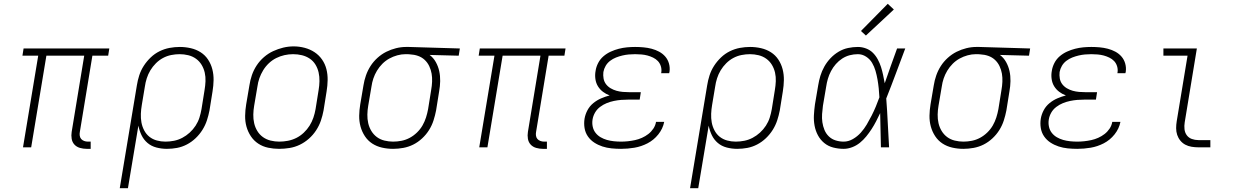

<svg xmlns="http://www.w3.org/2000/svg" viewBox="-20 -775 6490 1010"><path d="M436 8Q418 8 400.5 3Q383 -2 371.5 -14.5Q360 -27 357 -45Q354 -63 357 -81L423 -482H224L144 0H101L181 -482H98L104 -520H555L549 -482H466L400 -81Q398 -71 399.5 -61Q401 -51 407 -44Q413 -37 422.5 -33.5Q432 -30 442 -30H457V8Z M610 215 700 -326Q704 -352 712.5 -378.5Q721 -405 736.5 -429Q752 -453 773 -473Q794 -493 819.5 -505.5Q845 -518 872 -523Q899 -528 926 -528Q955 -528 983.5 -521.5Q1012 -515 1035.5 -500Q1059 -485 1074.5 -461.5Q1090 -438 1097 -410.5Q1104 -383 1103.5 -353.5Q1103 -324 1098 -294L1082 -194Q1077 -168 1068.5 -142Q1060 -116 1045 -92Q1030 -68 1009 -48Q988 -28 963 -15Q938 -2 911.5 3Q885 8 858 8Q830 8 803 1Q776 -6 756 -23Q736 -40 724.5 -64Q713 -88 708 -114L653 215ZM850 -30Q873 -30 895.5 -34.5Q918 -39 939 -50Q960 -61 978 -77.5Q996 -94 1009 -114Q1022 -134 1029 -156Q1036 -178 1040 -201L1056 -301Q1060 -324 1061 -347.5Q1062 -371 1057 -393Q1052 -415 1040.5 -434Q1029 -453 1011 -466Q993 -479 970.5 -484.5Q948 -490 925 -490Q903 -490 880.5 -485.5Q858 -481 837.5 -470Q817 -459 800 -442Q783 -425 771 -405Q759 -385 752 -363Q745 -341 742 -319L726 -223Q722 -200 721 -176.5Q720 -153 724 -131Q728 -109 738.5 -89Q749 -69 766 -55.5Q783 -42 805 -36Q827 -30 850 -30Z M1448 8Q1419 8 1390.5 2Q1362 -4 1338.5 -19.5Q1315 -35 1299.5 -58.5Q1284 -82 1276.5 -109Q1269 -136 1269.5 -166Q1270 -196 1275 -226L1292 -326Q1296 -353 1305 -379.5Q1314 -406 1330 -430.5Q1346 -455 1368.5 -474.5Q1391 -494 1417 -506Q1443 -518 1470 -524.5Q1497 -531 1525 -531Q1554 -531 1582.5 -523.5Q1611 -516 1634.5 -500.5Q1658 -485 1674 -462Q1690 -439 1697 -411.5Q1704 -384 1703.5 -354Q1703 -324 1698 -294L1682 -194Q1677 -167 1668 -140.5Q1659 -114 1643 -89.5Q1627 -65 1605 -45.5Q1583 -26 1557 -13.5Q1531 -1 1503 3.5Q1475 8 1448 8ZM1449 -30Q1472 -30 1495 -34.5Q1518 -39 1539 -49.5Q1560 -60 1578 -77Q1596 -94 1608.5 -114Q1621 -134 1628.5 -156Q1636 -178 1640 -201L1656 -301Q1660 -324 1660.5 -348Q1661 -372 1656 -394Q1651 -416 1639.5 -435Q1628 -454 1609.5 -466.5Q1591 -479 1568.5 -484.5Q1546 -490 1522 -490Q1499 -490 1476.5 -485Q1454 -480 1433 -469.5Q1412 -459 1394.5 -442.5Q1377 -426 1364.5 -405.5Q1352 -385 1344.5 -363.5Q1337 -342 1334 -319L1317 -219Q1313 -196 1312.5 -172.5Q1312 -149 1317 -127Q1322 -105 1333.5 -86Q1345 -67 1363 -54Q1381 -41 1403.5 -35.5Q1426 -30 1449 -30Z M2048 8Q2018 8 1989.5 1.5Q1961 -5 1938 -20Q1915 -35 1899.5 -58.5Q1884 -82 1876.5 -109.5Q1869 -137 1869.5 -166.5Q1870 -196 1875 -226L1892 -326Q1896 -352 1905 -378Q1914 -404 1929 -427.5Q1944 -451 1965.5 -470.5Q1987 -490 2012 -502.5Q2037 -515 2063.5 -521.5Q2090 -528 2116 -528Q2120 -528 2123.5 -528Q2127 -528 2131 -528L2399 -520L2393 -482L2240 -486Q2260 -471 2272.5 -448.5Q2285 -426 2290.5 -401Q2296 -376 2295.5 -348.5Q2295 -321 2290 -294L2274 -194Q2269 -168 2260.5 -141.5Q2252 -115 2237 -91Q2222 -67 2200.5 -47Q2179 -27 2154 -14.5Q2129 -2 2101.5 3Q2074 8 2048 8ZM2048 -30Q2070 -30 2092.5 -34.5Q2115 -39 2135.5 -50Q2156 -61 2173.5 -78Q2191 -95 2202.5 -115Q2214 -135 2221 -157Q2228 -179 2232 -201L2248 -301Q2252 -323 2253 -345Q2254 -367 2250.5 -387.5Q2247 -408 2238 -427Q2229 -446 2214 -460Q2199 -474 2179 -481Q2159 -488 2137 -489L2125 -490Q2122 -490 2119 -490Q2116 -490 2113 -490Q2092 -490 2070 -484Q2048 -478 2028 -467Q2008 -456 1991.5 -439.5Q1975 -423 1963 -403Q1951 -383 1944 -362Q1937 -341 1934 -319L1917 -219Q1913 -196 1912.5 -172.5Q1912 -149 1917 -127Q1922 -105 1933.5 -86Q1945 -67 1962.5 -54Q1980 -41 2002.5 -35.5Q2025 -30 2048 -30Z M2836 8Q2818 8 2800.5 3Q2783 -2 2771.5 -14.5Q2760 -27 2757 -45Q2754 -63 2757 -81L2823 -482H2624L2544 0H2501L2581 -482H2498L2504 -520H2955L2949 -482H2866L2800 -81Q2798 -71 2799.5 -61Q2801 -51 2807 -44Q2813 -37 2822.5 -33.5Q2832 -30 2842 -30H2857V8Z M3247 8Q3222 8 3197 5.5Q3172 3 3149 -4.5Q3126 -12 3106 -25Q3086 -38 3072.5 -57.5Q3059 -77 3055 -101.5Q3051 -126 3055 -151Q3059 -174 3070.5 -195.5Q3082 -217 3101 -232.5Q3120 -248 3142 -257.5Q3164 -267 3187 -273Q3168 -280 3152 -292Q3136 -304 3125.5 -321Q3115 -338 3112 -359.5Q3109 -381 3113 -402Q3116 -423 3126.5 -443.5Q3137 -464 3154.5 -479Q3172 -494 3193 -503.5Q3214 -513 3235.5 -518.5Q3257 -524 3278.5 -526Q3300 -528 3321 -528Q3343 -528 3365 -526Q3387 -524 3408 -518.5Q3429 -513 3447.5 -503Q3466 -493 3479.5 -477.5Q3493 -462 3499 -441Q3505 -420 3502 -398Q3501 -396 3501 -394Q3501 -392 3500 -390H3458Q3458 -392 3458.5 -393.5Q3459 -395 3459 -396Q3461 -412 3456 -427.5Q3451 -443 3440.5 -454Q3430 -465 3415.5 -472Q3401 -479 3386 -483Q3371 -487 3354.5 -488.5Q3338 -490 3321 -490Q3304 -490 3287.5 -488.5Q3271 -487 3254 -483Q3237 -479 3220.5 -472.5Q3204 -466 3189.5 -455Q3175 -444 3166 -428.5Q3157 -413 3154 -396Q3152 -379 3155 -362Q3158 -345 3168 -332Q3178 -319 3192.5 -310.5Q3207 -302 3223 -297.5Q3239 -293 3256.5 -291.5Q3274 -290 3292 -290H3351L3345 -251H3285Q3266 -251 3247.5 -249.5Q3229 -248 3209.5 -244Q3190 -240 3171.5 -232.5Q3153 -225 3136.5 -212.5Q3120 -200 3110 -182.5Q3100 -165 3097 -146Q3094 -127 3098 -108.5Q3102 -90 3113 -76Q3124 -62 3139.5 -53Q3155 -44 3172.5 -39Q3190 -34 3209 -32Q3228 -30 3247 -30Q3265 -30 3283.5 -32Q3302 -34 3320.5 -38Q3339 -42 3357 -50Q3375 -58 3390.5 -70Q3406 -82 3417 -98.5Q3428 -115 3431 -134H3474Q3467 -98 3443 -68Q3419 -38 3386 -21Q3353 -4 3317.5 2Q3282 8 3247 8Z M3610 215 3700 -326Q3704 -352 3712.5 -378.5Q3721 -405 3736.5 -429Q3752 -453 3773 -473Q3794 -493 3819.5 -505.5Q3845 -518 3872 -523Q3899 -528 3926 -528Q3955 -528 3983.5 -521.5Q4012 -515 4035.5 -500Q4059 -485 4074.5 -461.5Q4090 -438 4097 -410.5Q4104 -383 4103.5 -353.5Q4103 -324 4098 -294L4082 -194Q4077 -168 4068.5 -142Q4060 -116 4045 -92Q4030 -68 4009 -48Q3988 -28 3963 -15Q3938 -2 3911.5 3Q3885 8 3858 8Q3830 8 3803 1Q3776 -6 3756 -23Q3736 -40 3724.5 -64Q3713 -88 3708 -114L3653 215ZM3850 -30Q3873 -30 3895.5 -34.5Q3918 -39 3939 -50Q3960 -61 3978 -77.5Q3996 -94 4009 -114Q4022 -134 4029 -156Q4036 -178 4040 -201L4056 -301Q4060 -324 4061 -347.5Q4062 -371 4057 -393Q4052 -415 4040.5 -434Q4029 -453 4011 -466Q3993 -479 3970.5 -484.5Q3948 -490 3925 -490Q3903 -490 3880.5 -485.5Q3858 -481 3837.5 -470Q3817 -459 3800 -442Q3783 -425 3771 -405Q3759 -385 3752 -363Q3745 -341 3742 -319L3726 -223Q3722 -200 3721 -176.5Q3720 -153 3724 -131Q3728 -109 3738.5 -89Q3749 -69 3766 -55.5Q3783 -42 3805 -36Q3827 -30 3850 -30Z M4418 8Q4390 8 4363 1Q4336 -6 4315.5 -23Q4295 -40 4282.5 -63.5Q4270 -87 4265 -114Q4260 -141 4261.5 -169Q4263 -197 4267 -226L4284 -326Q4288 -351 4295.5 -376Q4303 -401 4316.5 -425Q4330 -449 4349 -469Q4368 -489 4391.5 -503Q4415 -517 4441 -522.5Q4467 -528 4493 -528Q4515 -528 4536 -520Q4557 -512 4572 -497Q4587 -482 4597.5 -462.5Q4608 -443 4614.5 -422.5Q4621 -402 4625.5 -380.5Q4630 -359 4634 -337Q4650 -383 4666 -428.5Q4682 -474 4699 -520H4742Q4717 -454 4692.5 -388Q4668 -322 4642 -257Q4647 -193 4650 -128.5Q4653 -64 4657 0H4614Q4613 -45 4612 -90Q4611 -135 4610 -180Q4600 -159 4589 -137.5Q4578 -116 4565 -96Q4552 -76 4537 -57.5Q4522 -39 4503.5 -24Q4485 -9 4462.5 -0.5Q4440 8 4418 8ZM4418 -30Q4443 -30 4466.5 -43.5Q4490 -57 4508 -77Q4526 -97 4539.5 -120Q4553 -143 4565 -166.5Q4577 -190 4587 -214Q4597 -238 4606 -263Q4605 -286 4602.5 -310Q4600 -334 4596 -357Q4592 -380 4585.5 -402.5Q4579 -425 4567.5 -444.5Q4556 -464 4536 -477Q4516 -490 4493 -490Q4471 -490 4450 -484.5Q4429 -479 4410.5 -467Q4392 -455 4377 -438Q4362 -421 4351.5 -401Q4341 -381 4335 -360.5Q4329 -340 4326 -319L4309 -219Q4306 -197 4304.5 -175Q4303 -153 4306 -132Q4309 -111 4317 -91.5Q4325 -72 4340 -57.5Q4355 -43 4375.5 -36.5Q4396 -30 4418 -30ZM4535 -588 4509 -612 4650 -755 4682 -725Z M5048 8Q5018 8 4989.5 1.5Q4961 -5 4938 -20Q4915 -35 4899.5 -58.5Q4884 -82 4876.5 -109.5Q4869 -137 4869.5 -166.5Q4870 -196 4875 -226L4892 -326Q4896 -352 4905 -378Q4914 -404 4929 -427.5Q4944 -451 4965.5 -470.5Q4987 -490 5012 -502.5Q5037 -515 5063.5 -521.5Q5090 -528 5116 -528Q5120 -528 5123.5 -528Q5127 -528 5131 -528L5399 -520L5393 -482L5240 -486Q5260 -471 5272.5 -448.5Q5285 -426 5290.5 -401Q5296 -376 5295.5 -348.5Q5295 -321 5290 -294L5274 -194Q5269 -168 5260.5 -141.5Q5252 -115 5237 -91Q5222 -67 5200.5 -47Q5179 -27 5154 -14.5Q5129 -2 5101.5 3Q5074 8 5048 8ZM5048 -30Q5070 -30 5092.5 -34.5Q5115 -39 5135.5 -50Q5156 -61 5173.5 -78Q5191 -95 5202.5 -115Q5214 -135 5221 -157Q5228 -179 5232 -201L5248 -301Q5252 -323 5253 -345Q5254 -367 5250.5 -387.5Q5247 -408 5238 -427Q5229 -446 5214 -460Q5199 -474 5179 -481Q5159 -488 5137 -489L5125 -490Q5122 -490 5119 -490Q5116 -490 5113 -490Q5092 -490 5070 -484Q5048 -478 5028 -467Q5008 -456 4991.5 -439.5Q4975 -423 4963 -403Q4951 -383 4944 -362Q4937 -341 4934 -319L4917 -219Q4913 -196 4912.5 -172.5Q4912 -149 4917 -127Q4922 -105 4933.5 -86Q4945 -67 4962.5 -54Q4980 -41 5002.5 -35.5Q5025 -30 5048 -30Z M5647 8Q5622 8 5597 5.5Q5572 3 5549 -4.5Q5526 -12 5506 -25Q5486 -38 5472.5 -57.5Q5459 -77 5455 -101.5Q5451 -126 5455 -151Q5459 -174 5470.5 -195.5Q5482 -217 5501 -232.5Q5520 -248 5542 -257.5Q5564 -267 5587 -273Q5568 -280 5552 -292Q5536 -304 5525.5 -321Q5515 -338 5512 -359.5Q5509 -381 5513 -402Q5516 -423 5526.5 -443.5Q5537 -464 5554.5 -479Q5572 -494 5593 -503.5Q5614 -513 5635.5 -518.5Q5657 -524 5678.5 -526Q5700 -528 5721 -528Q5743 -528 5765 -526Q5787 -524 5808 -518.5Q5829 -513 5847.5 -503Q5866 -493 5879.5 -477.5Q5893 -462 5899 -441Q5905 -420 5902 -398Q5901 -396 5901 -394Q5901 -392 5900 -390H5858Q5858 -392 5858.5 -393.5Q5859 -395 5859 -396Q5861 -412 5856 -427.5Q5851 -443 5840.5 -454Q5830 -465 5815.5 -472Q5801 -479 5786 -483Q5771 -487 5754.5 -488.5Q5738 -490 5721 -490Q5704 -490 5687.5 -488.5Q5671 -487 5654 -483Q5637 -479 5620.5 -472.5Q5604 -466 5589.5 -455Q5575 -444 5566 -428.5Q5557 -413 5554 -396Q5552 -379 5555 -362Q5558 -345 5568 -332Q5578 -319 5592.5 -310.5Q5607 -302 5623 -297.5Q5639 -293 5656.5 -291.5Q5674 -290 5692 -290H5751L5745 -251H5685Q5666 -251 5647.5 -249.5Q5629 -248 5609.5 -244Q5590 -240 5571.5 -232.5Q5553 -225 5536.5 -212.5Q5520 -200 5510 -182.5Q5500 -165 5497 -146Q5494 -127 5498 -108.5Q5502 -90 5513 -76Q5524 -62 5539.5 -53Q5555 -44 5572.5 -39Q5590 -34 5609 -32Q5628 -30 5647 -30Q5665 -30 5683.5 -32Q5702 -34 5720.5 -38Q5739 -42 5757 -50Q5775 -58 5790.5 -70Q5806 -82 5817 -98.5Q5828 -115 5831 -134H5874Q5867 -98 5843 -68Q5819 -38 5786 -21Q5753 -4 5717.5 2Q5682 8 5647 8Z M6284 0Q6266 0 6248 -3Q6230 -6 6215 -14Q6200 -22 6189 -35.5Q6178 -49 6172.5 -65.5Q6167 -82 6167 -100.5Q6167 -119 6170 -137L6227 -482H6100V-520H6276L6212 -131Q6209 -113 6211 -95Q6213 -77 6223 -63.5Q6233 -50 6249.5 -44Q6266 -38 6284 -38H6347V0Z"/></svg>

Font: Iosevka Etoile XLtObl
Style: Regular
Weight: 200
Italic angle: -9°
Designer: Belleve Invis
Foundry: Belleve Invis
Version: Version 15.5.2; ttfautohint (v1.8.4)